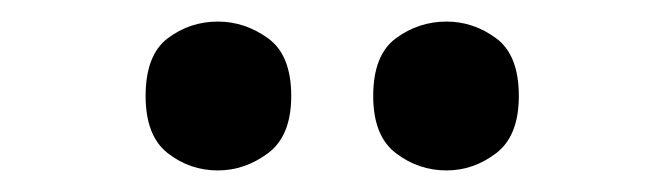

<svg xmlns="http://www.w3.org/2000/svg" viewBox="-20 -777 617 178"><path d="M394 -619Q368 -619 347 -635Q326 -651 326 -688Q326 -726 347 -741.5Q368 -757 394 -757Q419 -757 440 -741.5Q461 -726 461 -688Q461 -651 440 -635Q419 -619 394 -619ZM182 -619Q156 -619 135.5 -635Q115 -651 115 -688Q115 -726 135.5 -741.5Q156 -757 182 -757Q207 -757 228.5 -741.5Q250 -726 250 -688Q250 -651 228.5 -635Q207 -619 182 -619Z"/></svg>

Font: Noto Serif Kannada ExtraBold
Style: Regular
Weight: 800
Version: Version 2.003